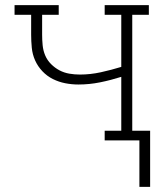

<svg xmlns="http://www.w3.org/2000/svg" viewBox="-20 -550 640 752"><path d="M568 182H526V0H390V-38H455V-249Q414 -236 372 -227.5Q330 -219 287 -219Q261 -219 235.5 -224Q210 -229 187 -240.5Q164 -252 146 -271Q128 -290 117.5 -313.5Q107 -337 104.5 -363Q102 -389 102 -414V-492H37V-530H210V-492H145V-414Q145 -394 147 -373Q149 -352 157 -333Q165 -314 180 -299Q195 -284 213 -274.5Q231 -265 251.5 -261.5Q272 -258 293 -258Q334 -258 375 -267Q416 -276 455 -288V-492H390V-530H563V-492H498V-38H568Z"/></svg>

Font: Iosevka Curly Slab XLtEx
Style: Regular
Weight: 200
Width: 7
Monospace: yes
Designer: Belleve Invis
Foundry: Belleve Invis
Version: Version 11.1.0; ttfautohint (v1.8.3)